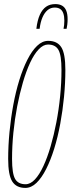

<svg xmlns="http://www.w3.org/2000/svg" viewBox="-20 -910 351 940"><path d="M104 10Q60 10 40 -21.5Q20 -53 20 -132Q20 -196 26.5 -263.5Q33 -331 45 -396Q57 -461 74.5 -517.5Q92 -574 114 -617.5Q136 -661 161.5 -685.5Q187 -710 216 -710Q260 -710 280 -679Q300 -648 300 -568Q300 -504 293.5 -436.5Q287 -369 275 -304Q263 -239 245.5 -182.5Q228 -126 206 -82.5Q184 -39 158.5 -14.5Q133 10 104 10ZM105 -8Q129 -8 151 -31.5Q173 -55 192.5 -97Q212 -139 228 -194Q244 -249 256 -311.5Q268 -374 274.5 -439.5Q281 -505 281 -568Q281 -640 266 -666Q251 -692 215 -692Q192 -692 169.5 -668.5Q147 -645 127.5 -603Q108 -561 92 -506Q76 -451 64 -388.5Q52 -326 45.5 -260.5Q39 -195 39 -132Q39 -60 54 -34Q69 -8 105 -8ZM251 -890Q271 -890 284.5 -882Q298 -874 304.5 -857.5Q311 -841 311 -816Q311 -803 309.5 -790Q308 -777 306 -769H291Q293 -778 294 -787.5Q295 -797 295 -809Q295 -830 290 -844.5Q285 -859 274.5 -866Q264 -873 248 -873Q228 -873 213 -860.5Q198 -848 188 -825Q178 -802 174 -769H158Q163 -811 175 -837.5Q187 -864 205.5 -877Q224 -890 251 -890Z"/></svg>

Font: Georama
Style: Italic
Weight: 400
Width: 2
Italic angle: -9°
Designer: Jean-Baptiste Levee
Foundry: Production Type
Version: Version 1.000